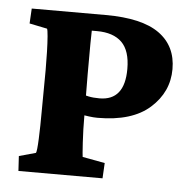

<svg xmlns="http://www.w3.org/2000/svg" viewBox="-41 -501 545 542"><g transform="rotate(5 231.5 -230.0)"><path d="M30.3 0 27.8 -42 75.2 -55.2Q78.1 -60.1 79.6 -95.7Q81.1 -131.3 81.1 -173.8L82 -289.1Q82 -315.9 81.3 -341.8Q80.6 -367.7 79.1 -386Q77.6 -404.3 75.7 -407.2L25.4 -417.5L27.8 -460H237.8Q340.3 -460 389.4 -424.8Q438.5 -389.6 438.5 -324.2Q438.5 -259.3 387.9 -214.1Q337.4 -168.9 239.7 -168.9Q228 -168.9 215.1 -170.7Q202.1 -172.4 190.9 -174.3V-231.9Q196.8 -229.5 209.5 -226.8Q222.2 -224.1 240.2 -224.1Q311.5 -224.1 311.5 -313.5Q311.5 -365.2 287.4 -388.9Q263.2 -412.6 216.8 -412.6H202.1Q201.7 -403.3 201.4 -375.2Q201.2 -347.2 201.2 -289.1L202.1 -173.8Q202.1 -131.3 204.3 -95.7Q206.5 -60.1 207.5 -55.2L271 -43.5L268.6 0Z"/></g></svg>

Font: Lateef ExtraBold
Style: Regular
Weight: 800
Designer: SIL International
Foundry: SIL International
Version: Version 4.200